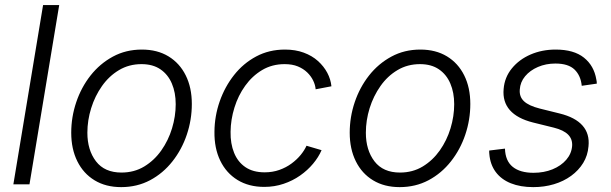

<svg xmlns="http://www.w3.org/2000/svg" viewBox="-20 -748 2479 779"><path d="M220.2 -727.5 99.6 0H34.2L154.8 -727.5Z M471.7 11.2Q409.2 11.2 363.8 -16.4Q318.4 -43.9 293.7 -93.8Q269 -143.6 269 -209.5Q269 -272.9 289.3 -333.3Q309.6 -393.6 347.4 -441.7Q385.3 -489.7 438 -518.3Q490.7 -546.9 555.7 -546.9Q618.2 -546.9 663.6 -519.3Q709 -491.7 733.6 -442.1Q758.3 -392.6 758.3 -326.2Q758.3 -262.2 738 -201.9Q717.8 -141.6 679.7 -93.3Q641.6 -44.9 588.9 -16.8Q536.1 11.2 471.7 11.2ZM473.1 -47.9Q524.4 -47.9 565.2 -72.5Q606 -97.2 634.5 -137.7Q663.1 -178.2 678 -227.3Q692.9 -276.4 692.9 -325.2Q692.9 -372.6 677.2 -409.2Q661.6 -445.8 630.9 -466.8Q600.1 -487.8 554.2 -487.8Q503.4 -487.8 462.9 -463.6Q422.4 -439.5 393.8 -398.9Q365.2 -358.4 349.9 -309.1Q334.5 -259.8 334.5 -209.5Q334.5 -139.2 369.4 -93.5Q404.3 -47.9 473.1 -47.9Z M1052.2 10.3Q989.3 10.3 943.6 -17.8Q897.9 -45.9 873.5 -96.4Q849.1 -147 850.1 -213.9Q850.6 -276.9 871.3 -336.4Q892.1 -396 929.7 -443.6Q967.3 -491.2 1019.5 -519Q1071.8 -546.9 1136.2 -546.9Q1178.7 -546.9 1212.4 -534.4Q1246.1 -522 1270 -500.5Q1293.9 -479 1307.9 -452.6Q1321.8 -426.3 1324.7 -397.9L1260.7 -385.7Q1259.3 -403.3 1250.5 -421.4Q1241.7 -439.5 1226.3 -454.3Q1210.9 -469.2 1188.5 -478.5Q1166 -487.8 1134.8 -487.8Q1084 -487.8 1043.7 -463.9Q1003.4 -439.9 974.9 -400.1Q946.3 -360.4 931.2 -311.5Q916 -262.7 915.5 -213.4Q914.6 -165.5 929.7 -128.2Q944.8 -90.8 975.8 -69.8Q1006.8 -48.8 1053.7 -48.8Q1085.9 -48.8 1113.5 -58.6Q1141.1 -68.4 1162.8 -84.5Q1184.6 -100.6 1200 -119.4Q1215.3 -138.2 1223.6 -156.7L1284.7 -138.7Q1272.5 -110.4 1250.2 -83.7Q1228 -57.1 1197.8 -35.9Q1167.5 -14.6 1130.6 -2.2Q1093.8 10.3 1052.2 10.3Z M1601.6 11.2Q1539.1 11.2 1493.7 -16.4Q1448.2 -43.9 1423.6 -93.8Q1398.9 -143.6 1398.9 -209.5Q1398.9 -272.9 1419.2 -333.3Q1439.5 -393.6 1477.3 -441.7Q1515.1 -489.7 1567.9 -518.3Q1620.6 -546.9 1685.5 -546.9Q1748 -546.9 1793.5 -519.3Q1838.9 -491.7 1863.5 -442.1Q1888.2 -392.6 1888.2 -326.2Q1888.2 -262.2 1867.9 -201.9Q1847.7 -141.6 1809.6 -93.3Q1771.5 -44.9 1718.8 -16.8Q1666 11.2 1601.6 11.2ZM1603 -47.9Q1654.3 -47.9 1695.1 -72.5Q1735.8 -97.2 1764.4 -137.7Q1793 -178.2 1807.9 -227.3Q1822.8 -276.4 1822.8 -325.2Q1822.8 -372.6 1807.1 -409.2Q1791.5 -445.8 1760.7 -466.8Q1730 -487.8 1684.1 -487.8Q1633.3 -487.8 1592.8 -463.6Q1552.2 -439.5 1523.7 -398.9Q1495.1 -358.4 1479.7 -309.1Q1464.4 -259.8 1464.4 -209.5Q1464.4 -139.2 1499.3 -93.5Q1534.2 -47.9 1603 -47.9Z M2143.6 11.2Q2091.3 11.2 2052.5 -4.4Q2013.7 -20 1991.2 -50.3Q1968.8 -80.6 1965.3 -123.5Q1964.8 -127.9 1964.8 -130.4Q1964.8 -132.8 1964.8 -137.2L2028.8 -145Q2030.3 -95.2 2060.3 -71Q2090.3 -46.9 2144.5 -46.9Q2187 -46.9 2221.7 -61Q2256.3 -75.2 2277.6 -99.9Q2298.8 -124.5 2301.3 -155.8Q2303.2 -183.6 2284.9 -201.9Q2266.6 -220.2 2227.5 -230L2142.6 -251Q2078.6 -267.1 2048.6 -301.3Q2018.6 -335.4 2023.4 -387.2Q2027.3 -434.6 2056.9 -470.7Q2086.4 -506.8 2132.8 -526.9Q2179.2 -546.9 2234.4 -546.9Q2308.1 -546.9 2349.1 -514.2Q2390.1 -481.4 2399.4 -425.8Q2400.4 -421.4 2400.9 -417.5Q2401.4 -413.6 2401.4 -408.7L2340.3 -399.9Q2336.4 -440.9 2311.3 -465.6Q2286.1 -490.2 2233.4 -490.2Q2194.8 -490.2 2162.6 -476.3Q2130.4 -462.4 2110.6 -438.7Q2090.8 -415 2088.9 -384.8Q2086.4 -355.5 2106 -337.2Q2125.5 -318.8 2169.9 -307.6L2250.5 -287.6Q2314 -272 2343.5 -238.5Q2373 -205.1 2367.7 -154.3Q2364.7 -117.2 2346.2 -86.9Q2327.6 -56.6 2297.1 -34.4Q2266.6 -12.2 2227.3 -0.5Q2188 11.2 2143.6 11.2Z"/></svg>

Font: Inter 18pt Light
Style: Italic
Weight: 300
Italic angle: -9.3988°
Designer: Rasmus Andersson
Foundry: rsms
Version: Version 4.001;git-66647c0bb